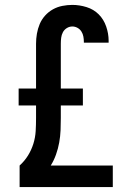

<svg xmlns="http://www.w3.org/2000/svg" viewBox="-20 -763 540 783"><path d="M60 0V-88Q80 -106 94 -128.5Q108 -151 116 -176.5Q124 -202 125.5 -228.5Q127 -255 127 -282V-333H56V-402H127V-585Q127 -605 130.5 -625.5Q134 -646 142 -665Q150 -684 164 -699.5Q178 -715 196 -725Q214 -735 234.5 -739Q255 -743 275 -743Q304 -743 333 -734Q362 -725 382.5 -704.5Q403 -684 413 -655Q423 -626 423 -597V-589H322V-592Q322 -603 320 -614Q318 -625 312 -634.5Q306 -644 296 -649.5Q286 -655 275 -655Q263 -655 252.5 -648.5Q242 -642 236.5 -631.5Q231 -621 229.5 -609Q228 -597 228 -585V-402H318V-333H228V-282Q228 -257 227 -232Q226 -207 221.5 -182Q217 -157 208.5 -133Q200 -109 187 -88H440V0Z"/></svg>

Font: Iosevka Custom Semibold
Style: Regular
Weight: 600
Designer: Belleve Invis
Foundry: Belleve Invis
Version: Version 27.0.2; ttfautohint (v1.8.4)